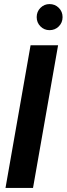

<svg xmlns="http://www.w3.org/2000/svg" viewBox="-20 -922 327 942"><path d="M7 0 130 -700H265L142 0ZM223 -774Q197 -774 178.5 -792.5Q160 -811 160 -838Q160 -865 178.5 -883.5Q197 -902 223 -902Q250 -902 268.5 -883.5Q287 -865 287 -838Q287 -811 268.5 -792.5Q250 -774 223 -774Z"/></svg>

Font: DM Sans 36pt
Style: Bold Italic
Weight: 700
Italic angle: -10°
Designer: Colophon Foundry, Jonny Pinhorn
Foundry: Colophon Foundry
Version: Version 4.004;gftools[0.9.30]